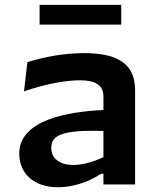

<svg xmlns="http://www.w3.org/2000/svg" viewBox="-20 -757 660 788"><path d="M534.5 0V-386.5C534.5 -492.5 467 -539 324.5 -539C242.5 -539 160 -523 92.5 -502L78.5 -382C171.5 -414 251 -427.5 310.5 -427.5C364 -427.5 404.5 -411 404.5 -362.5V-305.5C264 -299 59 -267 59 -126.5C59 -46 117.5 11.5 218 11.5C267.5 11.5 334 -3.5 395 -44H404.5V0ZM142.5 -656H477.5V-737H142.5ZM190.5 -149.5C190.5 -178.5 203.5 -198 242.5 -209C290 -222 359 -221 404.5 -219.5V-112C364 -92.5 318.5 -80 280.5 -80C226.5 -80 190.5 -105.5 190.5 -149.5Z"/></svg>

Font: Monaspace Argon SemiBold
Style: Regular
Weight: 600
Designer: Riley Cran & the Lettermatic Team
Foundry: Lettermatic
Version: Version 1.000 (Monaspace Argon)